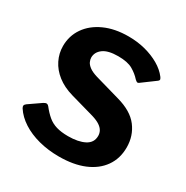

<svg xmlns="http://www.w3.org/2000/svg" viewBox="-172 -898 1022 1053"><g transform="rotate(30 338.5 -371.0)"><path d="M495.7 -567.1Q474.3 -591.5 441.8 -610.5Q409.4 -629.5 349.2 -629.5Q285.7 -629.5 254.8 -606.7Q223.9 -584 223.9 -549.2Q223.9 -537.3 230.1 -523.3Q236.4 -509.4 253.9 -496.3Q271.5 -483.2 304.6 -473.2L462.5 -428.1Q555.1 -402.6 597.2 -347.3Q639.2 -292 639.2 -219.1Q639.2 -148.8 602.9 -97.2Q566.7 -45.7 500.1 -17.8Q433.5 10 341.1 10Q273.2 10 213.5 -5.6Q153.7 -21.3 108.5 -50.4Q63.2 -79.6 37.5 -119.4Q32.1 -128.7 33.2 -135.1Q34.3 -141.5 43.5 -148.7L120 -201.6Q132.3 -209.4 139.9 -208.3Q147.4 -207.3 152.9 -200.1Q176.6 -169.8 200.3 -150Q224 -130.1 254.8 -121Q285.6 -111.8 329 -111.8Q393.7 -111.8 432.9 -132.3Q472.1 -152.7 472.1 -195.7Q472.1 -212.9 464.1 -227.2Q456.1 -241.6 438.4 -253.5Q420.7 -265.4 389.3 -275L237.5 -318Q179.3 -334.7 139.3 -366.1Q99.3 -397.4 78.8 -439Q58.2 -480.5 58.2 -526.8Q58.2 -591.2 93.4 -642.2Q128.6 -693.2 193.1 -722.6Q257.6 -752 344.4 -752Q400.6 -752 450.4 -739.1Q500.1 -726.1 540.3 -702.9Q580.4 -679.6 604.8 -647.4Q609.3 -641.6 611.3 -635.2Q613.4 -628.9 604.8 -622L520.8 -560Q514.7 -555.6 509.9 -557.1Q505 -558.6 495.7 -567.1Z"/></g></svg>

Font: Libre Franklin Thin
Style: Regular
Weight: 100
Designer: Pablo Impallari, Rodrigo Fuenzalida, Nhung Nguyen
Foundry: Impallari Type
Version: Version 3.000